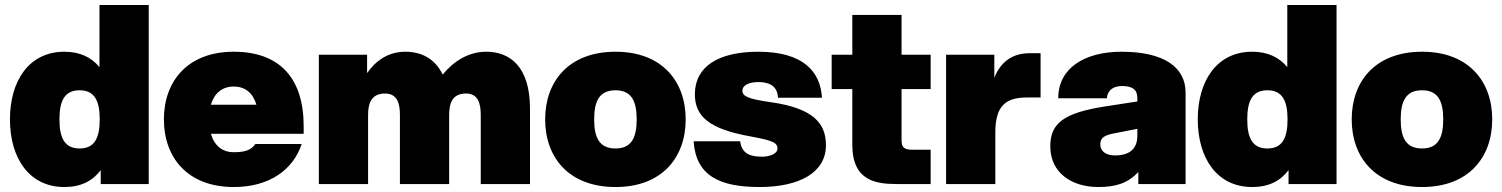

<svg xmlns="http://www.w3.org/2000/svg" viewBox="-20 -740 6041 772"><path d="M578 0V-720H380V-470C348 -509 302 -532 239 -532C96 -532 20 -414 20 -260C20 -106 96 12 239 12C306 12 353 -13 385 -56V0ZM219 -260C219 -335 240 -377 300 -377C360 -377 381 -335 381 -260C381 -185 360 -143 300 -143C240 -143 219 -185 219 -260Z M920 12C1064 12 1159 -58 1193 -161H1007C990 -138 969 -128 920 -128C874 -128 842 -154 828 -202H1201V-233C1201 -425 1105 -532 920 -532C735 -532 639 -414 639 -260C639 -106 735 12 920 12ZM828 -319C842 -366 874 -392 920 -392C966 -392 997 -366 1011 -319Z M1913 -278V0H2111V-303C2111 -476 2027 -532 1935 -532C1862 -532 1802 -492 1760 -440C1728 -507 1671 -532 1610 -532C1540 -532 1490 -495 1456 -446V-520H1262V0H1460V-277C1460 -318 1469 -364 1528 -364C1578 -364 1588 -323 1588 -278V0H1786V-277C1786 -318 1794 -364 1854 -364C1903 -364 1913 -323 1913 -278Z M2455 12C2641 12 2737 -106 2737 -260C2737 -414 2641 -532 2455 -532C2268 -532 2172 -414 2172 -260C2172 -106 2268 12 2455 12ZM2369 -260C2369 -335 2391 -377 2455 -377C2518 -377 2540 -335 2540 -260C2540 -185 2518 -143 2455 -143C2391 -143 2369 -185 2369 -260Z M3034 12C3194 12 3301 -46 3301 -156C3301 -245 3249 -305 3080 -329C2986 -342 2965 -354 2965 -375C2965 -396 2989 -410 3029 -410C3063 -410 3106 -401 3108 -347H3285C3279 -451 3211 -532 3029 -532C2869 -532 2774 -473 2774 -361C2774 -272 2831 -221 3000 -191C3094 -174 3106 -164 3106 -142C3106 -122 3075 -110 3045 -110C2997 -110 2963 -121 2956 -172H2769C2778 -33 2874 12 3034 12Z M3407 -680V-520H3324V-382H3407V-158C3407 -10 3505 0 3589 0H3722V-138H3647C3612 -138 3605 -151 3605 -177V-382H3722V-520H3605V-680Z M3784 0H3982V-206C3982 -312 4021 -348 4109 -348H4164V-526H4120C4052 -526 4004 -493 3978 -427V-520H3784Z M4557 0H4747V-368C4747 -469 4661 -532 4490 -532C4339 -532 4235 -465 4235 -345H4431C4431 -364 4444 -394 4492 -394C4550 -394 4553 -364 4553 -344V-332L4423 -312C4258 -286 4203 -245 4203 -152C4203 -45 4289 12 4396 12C4466 12 4514 -3 4557 -48ZM4404 -159C4404 -187 4421 -197 4466 -205L4553 -222V-193C4553 -136 4514 -115 4464 -115C4427 -115 4404 -132 4404 -159Z M5354 0V-720H5156V-470C5124 -509 5078 -532 5015 -532C4872 -532 4796 -414 4796 -260C4796 -106 4872 12 5015 12C5082 12 5129 -13 5161 -56V0ZM4995 -260C4995 -335 5016 -377 5076 -377C5136 -377 5157 -335 5157 -260C5157 -185 5136 -143 5076 -143C5016 -143 4995 -185 4995 -260Z M5698 12C5884 12 5980 -106 5980 -260C5980 -414 5884 -532 5698 -532C5511 -532 5415 -414 5415 -260C5415 -106 5511 12 5698 12ZM5612 -260C5612 -335 5634 -377 5698 -377C5761 -377 5783 -335 5783 -260C5783 -185 5761 -143 5698 -143C5634 -143 5612 -185 5612 -260Z"/></svg>

Font: Aspekta 950
Style: Regular
Weight: 950
Designer: Ivo Dolenc
Version: Version 2.000